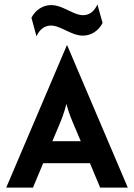

<svg xmlns="http://www.w3.org/2000/svg" viewBox="-20 -853 609 873"><path d="M145.8 -688.2C159.7 -718.8 182.6 -736.8 211.1 -736.8C256.9 -736.8 303.5 -691 356.9 -691C393.1 -691 427.8 -711.8 446.5 -748.6L422.9 -832.6C409 -802.1 386.8 -784 358.3 -784C312.5 -784 266 -829.9 212.5 -829.9C176.4 -829.9 141.7 -809 122.9 -772.2ZM8.3 0H129.9L176.4 -111.1H388.9L435.4 0H561.1L285.4 -647.2H284ZM218.1 -211.1 245.1 -275C259.7 -309 271.5 -338.9 281.9 -380.6C293.1 -338.2 305.6 -309 320.1 -275L347.2 -211.1Z"/></svg>

Font: Afacad
Style: Bold
Weight: 700
Designer: Kristian Moeller
Foundry: Dicotype
Version: Version 1.000